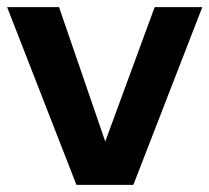

<svg xmlns="http://www.w3.org/2000/svg" viewBox="-22 -520 589 540"><path d="M413 -500H547L353 0H193L-2 -500H144L274 -122Z"/></svg>

Font: Prodigy Sans SemiBold
Style: Regular
Weight: 600
Designer: Wei Huang
Foundry: Wei Huang
Version: Version 1.003; ttfautohint (v1.8.3)